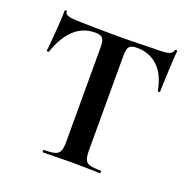

<svg xmlns="http://www.w3.org/2000/svg" viewBox="-118 -770 879 886"><g transform="rotate(20 321.5 -327.0)"><path d="M222 -602Q161 -602 118.5 -561.5Q76 -521 51 -447Q50 -444 45 -444.5Q40 -445 40 -448Q42 -462 44 -487.5Q46 -513 48.5 -543Q51 -573 52.5 -601Q54 -629 54 -647Q54 -652 59.5 -652Q65 -652 65 -647Q65 -637 75.5 -632.5Q86 -628 99.5 -626.5Q113 -625 122 -625Q208 -622 323 -622Q393 -622 435 -623.5Q477 -625 516 -625Q552 -625 570.5 -629.5Q589 -634 594 -650Q595 -654 600.5 -654Q606 -654 606 -650Q604 -634 602.5 -605.5Q601 -577 599.5 -545.5Q598 -514 597 -487.5Q596 -461 596 -448Q596 -445 591 -445Q586 -445 585 -448Q570 -527 528.5 -564.5Q487 -602 428 -602Q408 -602 397.5 -596.5Q387 -591 383.5 -578Q380 -565 380 -542V-81Q380 -52 386 -37Q392 -22 409.5 -17Q427 -12 463 -12Q466 -12 466 -6Q466 0 463 0Q435 0 400 -1Q365 -2 323 -2Q283 -2 248 -1Q213 0 184 0Q181 0 181 -6Q181 -12 184 -12Q219 -12 237 -17Q255 -22 261.5 -37Q268 -52 268 -81V-544Q268 -566 264.5 -578.5Q261 -591 251 -596.5Q241 -602 222 -602Z"/></g></svg>

Font: Cormorant Infant Light
Style: Regular
Weight: 300
Designer: Christian Thalmann (Catharsis Fonts)
Foundry: Catharsis Fonts
Version: Version 4.001